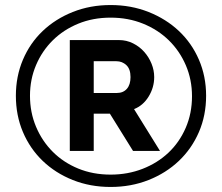

<svg xmlns="http://www.w3.org/2000/svg" viewBox="-20 -735 881 762"><path d="M419 7Q338 7 269 -20.5Q200 -48 149.5 -96.5Q99 -145 71 -211Q43 -277 43 -355Q43 -432 71 -498Q99 -564 149.5 -612Q200 -660 269 -687.5Q338 -715 419 -715Q500 -715 569.5 -687.5Q639 -660 690 -612Q741 -564 769.5 -498Q798 -432 798 -355Q798 -277 769.5 -211Q741 -145 690 -96.5Q639 -48 569.5 -20.5Q500 7 419 7ZM419 -42Q487 -42 546 -65Q605 -88 648.5 -129Q692 -170 717 -227.5Q742 -285 742 -353Q742 -419 717.5 -476Q693 -533 650 -575Q607 -617 548 -641Q489 -665 419 -665Q349 -665 290.5 -641Q232 -617 189.5 -575Q147 -533 123 -476.5Q99 -420 99 -355Q99 -289 123 -232Q147 -175 189.5 -132.5Q232 -90 290.5 -66Q349 -42 419 -42ZM257 -576H452Q482 -576 508 -563Q534 -550 552.5 -529Q571 -508 581.5 -482Q592 -456 592 -429Q592 -388 570 -352Q548 -316 512 -302L615 -136H508L416 -284H352V-136H257ZM444 -366Q469 -366 483.5 -382.5Q498 -399 498 -429Q498 -461 481.5 -476.5Q465 -492 442 -492H352V-366Z"/></svg>

Font: Oxford Sans
Style: Bold
Weight: 700
Designer: Matt McInerney, Pablo Impallari, Rodrigo Fuenzalida
Foundry: Matt McInerney, Pablo Impallari, Rodrigo Fuenzalida
Version: Version 3.000g; ttfautohint (v1.5) -l 8 -r 28 -G 28 -x 14 -D